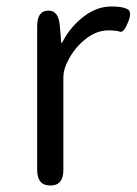

<svg xmlns="http://www.w3.org/2000/svg" viewBox="-20 -574 423 594"><path d="M136 0Q95 0 95 -48V-493Q95 -540 128 -541Q161 -543 165 -495L169 -447Q169 -441 170.5 -441Q172 -441 177 -451Q200 -493 240 -523.5Q280 -554 325 -554Q358 -554 374 -546Q390 -538 376 -505Q363 -472 351 -476Q339 -480 315 -480Q277 -480 242 -451Q202 -418 183 -370Q176 -352 176 -333V-48Q176 0 136 0Z"/></svg>

Font: Resource Han Rounded KR Normal
Style: Regular
Weight: 350
Designer: Cyano Hao (round all glyphs); Ryoko NISHIZUKA 西塚涼子 (kana, bopomofo & ideographs); Paul D. Hunt (Latin, Greek & Cyrillic)
Foundry: Cyano Hao
Version: 0.990